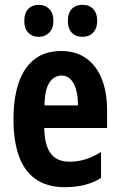

<svg xmlns="http://www.w3.org/2000/svg" viewBox="-20 -768 497 798"><path d="M234 -556Q296 -556 338.5 -525.5Q381 -495 403 -440Q425 -385 425 -310V-236H164Q165 -165 190.5 -130.5Q216 -96 268 -96Q303 -96 334 -105.5Q365 -115 400 -136V-28Q367 -8 330 1Q293 10 250 10Q175 10 127.5 -24Q80 -58 58 -121Q36 -184 36 -270Q36 -363 58.5 -426.5Q81 -490 125 -523Q169 -556 234 -556ZM236 -454Q205 -454 185.5 -425Q166 -396 165 -330H304Q304 -369 296 -396.5Q288 -424 273 -439Q258 -454 236 -454ZM81 -681Q81 -714 97.5 -731Q114 -748 141 -748Q168 -748 185 -730.5Q202 -713 202 -681Q202 -651 185 -633Q168 -615 141 -615Q114 -615 97.5 -632Q81 -649 81 -681ZM262 -681Q262 -714 278.5 -731Q295 -748 323 -748Q351 -748 367.5 -730.5Q384 -713 384 -681Q384 -651 367.5 -633Q351 -615 323 -615Q294 -615 278 -632.5Q262 -650 262 -681Z"/></svg>

Font: Noto Sans Khmer ExtraCondensed
Style: Bold
Weight: 700
Width: 2
Designer: Danh Hong and the Monotype Design Team
Foundry: Monotype Imaging Inc.
Version: Version 2.004